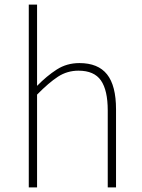

<svg xmlns="http://www.w3.org/2000/svg" viewBox="-20 -814 615 834"><path d="M105 -794H141V-441Q183 -484 226.5 -512Q270 -540 325 -540Q406 -540 445 -491Q484 -442 484 -339V0H448V-334Q448 -422 418.5 -464.5Q389 -507 321 -507Q272 -507 232 -481Q192 -455 141 -403V0H105Z"/></svg>

Font: Kinto Sans Thin
Style: Regular
Weight: 100
Designer: Authors: Ryoko NISHIZUKA  (kana & ideographs); Paul D. Hunt (Latin, Greek & Cyrillic); Wenlong ZHANG  (bopomofo); Sandol
Foundry: Adobe Systems Incorporated, ookami Inc.
Version: Version 0.001